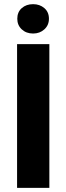

<svg xmlns="http://www.w3.org/2000/svg" viewBox="-20 -902 319 922"><path d="M62 0V-690H217V0ZM139 -741Q106 -741 84.5 -761Q63 -781 63 -812Q63 -844 84.5 -863Q106 -882 139 -882Q171 -882 193 -863Q215 -844 215 -812Q215 -781 193 -761Q171 -741 139 -741Z"/></svg>

Font: Radio Canada Big
Style: Bold
Weight: 700
Designer: Étienne Aubert Bonn
Foundry: Coppers and Brasses
Version: Version 1.001